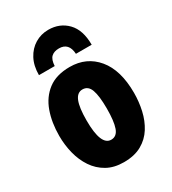

<svg xmlns="http://www.w3.org/2000/svg" viewBox="-192 -890 900 1003"><g transform="rotate(-30 258.0 -388.5)"><path d="M483 -278Q483 -225 471.5 -173.5Q460 -122 434 -80.5Q408 -39 364.5 -14.5Q321 10 257 10Q198 10 155.5 -14Q113 -38 85.5 -79Q58 -120 45 -171.5Q32 -223 32 -278Q32 -358 55 -422.5Q78 -487 128 -525Q178 -563 259 -563Q360 -563 421.5 -489Q483 -415 483 -278ZM196 -276Q196 -125 258 -125Q292 -125 305.5 -163.5Q319 -202 319 -278Q319 -354 305.5 -391Q292 -428 258 -428Q226 -428 211 -391Q196 -354 196 -276ZM259 -787Q328 -787 372.5 -741Q417 -695 417 -606H322Q318 -675 259 -675Q229 -675 212.5 -659.5Q196 -644 194 -606H99Q99 -662 120.5 -702.5Q142 -743 178.5 -765Q215 -787 259 -787Z"/></g></svg>

Font: Noto Sans ExtraCondensed Black
Style: Regular
Weight: 900
Width: 2
Designer: Monotype Design Team
Foundry: Monotype Imaging Inc.
Version: Version 2.013; ttfautohint (v1.8.4.7-5d5b)